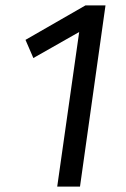

<svg xmlns="http://www.w3.org/2000/svg" viewBox="-20 -688 463 708"><path d="M369 -668 275 0H191L272 -570L103 -474L74 -541L295 -668Z"/></svg>

Font: Fira Sans TEST Book
Style: Italic
Weight: 350
Italic angle: -8°
Designer: Carrois Corporate & Edenspiekermann AG
Foundry: Carrois Corporate GbR & Edenspiekermann AG
Version: Version 4.201